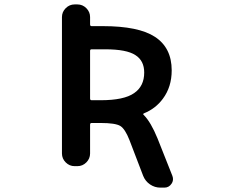

<svg xmlns="http://www.w3.org/2000/svg" viewBox="-20 -775 1040 873"><path d="M709 78.1Q683.6 78.1 662.1 63.5Q640.6 48.8 630.9 24.4L568.4 -138.7Q548.8 -188.5 527.3 -202.1Q504.9 -215.8 437.5 -215.8H396.5Q389.6 -215.8 389.6 -208V-77.1Q389.6 -53.7 372.6 -36.6Q355.5 -19.5 332 -19.5H319.3Q295.9 -19.5 278.8 -36.6Q261.7 -53.7 261.7 -77.1V-697.3Q261.7 -720.7 278.8 -737.8Q295.9 -754.9 319.3 -754.9H332Q355.5 -754.9 372.6 -737.8Q389.6 -720.7 389.6 -697.3V-664.1Q389.6 -656.2 396.5 -656.2H447.3Q610.4 -656.2 684.6 -607.4Q760.7 -557.6 760.7 -455.1Q760.7 -379.9 720.7 -326.2Q687.5 -281.2 634.8 -259.8Q627.9 -256.8 633.8 -252Q666 -219.7 696.3 -145.5L763.7 24.4Q766.6 32.2 766.6 39.1Q766.6 50.8 759.8 60.5Q748 78.1 727.5 78.1ZM437.5 -319.3Q543.9 -319.3 589.8 -351.6Q635.7 -382.8 635.7 -445.3Q635.7 -499 595.7 -524.4Q555.7 -550.8 458 -550.8H396.5Q389.6 -550.8 389.6 -543.9V-327.1Q389.6 -319.3 396.5 -319.3Z"/></svg>

Font: Rounded Mgen+ 1m medium
Style: Regular
Weight: 500
Designer: [Source Han Sans]
Ryoko NISHIZUKA  (kana & ideographs); Paul D. Hunt (Latin, Greek & Cyrillic); Wenlong ZHANG  (bopomofo
Version: Version 1.059.20150602